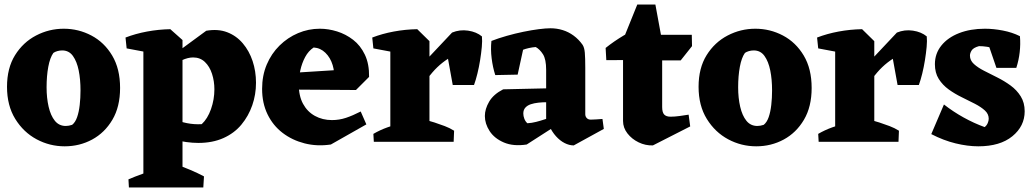

<svg xmlns="http://www.w3.org/2000/svg" viewBox="-20 -627 4579 849"><path d="M266 20Q200 20 142 -11Q84 -42 47.5 -101Q11 -160 11 -243Q11 -326 46.5 -383Q82 -440 139.5 -470Q197 -500 262 -500Q327 -500 384 -470Q441 -440 476 -381.5Q511 -323 511 -238Q511 -155 477 -97.5Q443 -40 387.5 -10Q332 20 266 20ZM271 -70Q284 -70 299 -75Q313 -86 321 -109Q329 -132 332.5 -163Q336 -194 336 -227Q336 -276 328 -315.5Q320 -355 302.5 -379.5Q285 -404 255 -404Q244 -404 233.5 -401Q223 -398 216 -393Q201 -372 193.5 -331.5Q186 -291 186 -241Q186 -194 195 -155Q204 -116 222.5 -93Q241 -70 271 -70Z M857 5Q806 5 745.5 -10.5Q685 -26 634 -52L703 -128Q720 -114 747 -101.5Q774 -89 806.5 -82.5Q839 -76 872 -78Q898 -102 913 -144.5Q928 -187 928 -232Q928 -268 917.5 -300.5Q907 -333 886 -353Q865 -373 834 -373Q811 -373 784 -360.5Q757 -348 728 -329L719 -364L892 -491Q944 -500 984.5 -484.5Q1025 -469 1053.5 -435.5Q1082 -402 1097 -357Q1112 -312 1112 -261Q1112 -209 1095.5 -161.5Q1079 -114 1047.5 -76Q1016 -38 968 -16.5Q920 5 857 5ZM550 202 548 166Q576 154 609.5 142Q643 130 671 119L662 202ZM734 202 759 99Q790 111 822 124.5Q854 138 882 153L879 202ZM614 202V-446L733 -498L787 -450V202ZM540 -413 535 -461Q579 -478 630 -487.5Q681 -497 734 -498L740 -456L657 -391Z M1443 12Q1382 21 1327 7Q1272 -7 1229.5 -39.5Q1187 -72 1163 -121.5Q1139 -171 1139 -234Q1139 -293 1159.5 -341.5Q1180 -390 1216 -425.5Q1252 -461 1298 -480.5Q1344 -500 1394 -500Q1432 -500 1470.5 -488Q1509 -476 1541.5 -451Q1574 -426 1593.5 -385Q1613 -344 1612 -287L1456 -273Q1461 -306 1451 -339Q1441 -372 1419 -393.5Q1397 -415 1367 -417Q1344 -402 1329.5 -375Q1315 -348 1308 -316Q1301 -284 1301 -255Q1301 -203 1320 -168Q1339 -133 1372.5 -114.5Q1406 -96 1448 -96Q1480 -96 1510 -106Q1540 -116 1575 -134L1600 -77ZM1554 -229 1255 -231 1243 -303 1529 -321 1612 -287Z M1706 0V-446L1825 -498L1879 -445V0ZM1824 -205 1801 -294 1979 -483Q2013 -497 2050 -491.5Q2087 -486 2111 -466Q2113 -447 2110.5 -419.5Q2108 -392 2103 -361Q2098 -330 2091 -301.5Q2084 -273 2076 -251H1982L1961 -367Q1936 -351 1914 -330Q1892 -309 1870 -279Q1848 -249 1824 -205ZM1631 -413 1626 -461Q1670 -478 1721 -487.5Q1772 -497 1825 -498L1824 -428L1748 -391ZM1633 0 1631 -35Q1660 -52 1693.5 -64Q1727 -76 1755 -83L1745 0ZM1832 0 1857 -97Q1878 -93 1901 -85.5Q1924 -78 1946.5 -69.5Q1969 -61 1988 -49L1986 0Z M2517 16Q2497 16 2476.5 5.5Q2456 -5 2438.5 -24.5Q2421 -44 2409 -70L2395 -75V-318Q2395 -365 2381 -387Q2367 -409 2349 -419Q2334 -418 2318.5 -414.5Q2303 -411 2293 -407L2269 -297L2170 -295Q2159 -329 2154 -369Q2149 -409 2153 -446Q2184 -458 2221 -468.5Q2258 -479 2294.5 -486.5Q2331 -494 2362.5 -498Q2394 -502 2414 -502Q2442 -502 2468 -494Q2494 -486 2516.5 -469.5Q2539 -453 2556 -429Q2564 -417 2566 -394Q2568 -371 2568 -327V-122Q2568 -112 2574.5 -105Q2581 -98 2592 -98Q2604 -98 2616 -99Q2628 -100 2644 -101L2650 -57ZM2309 12Q2250 21 2208 3Q2166 -15 2145 -47.5Q2124 -80 2124 -114Q2124 -145 2143 -177.5Q2162 -210 2205 -232L2426 -237L2425 -174L2397 -175Q2379 -175 2360.5 -173Q2342 -171 2327 -166Q2312 -161 2303 -151Q2294 -141 2294 -125Q2294 -114 2298.5 -102Q2303 -90 2312 -82Q2331 -83 2350.5 -88Q2370 -93 2388 -99Q2406 -105 2419 -109L2432 -67Z M2867 16Q2834 17 2804 2.5Q2774 -12 2754.5 -37Q2735 -62 2735 -92V-451L2798 -607H2878L2908 -444V-154Q2908 -130 2917 -120.5Q2926 -111 2945 -111Q2963 -111 2985 -114Q3007 -117 3025 -120L3032 -68ZM2661 -361 2658 -415Q2694 -444 2738.5 -470.5Q2783 -497 2835 -522L2862 -431L2848 -362ZM2857 -360V-473H3039L3040 -423L2990 -360Z M3324 20Q3258 20 3200 -11Q3142 -42 3105.5 -101Q3069 -160 3069 -243Q3069 -326 3104.5 -383Q3140 -440 3197.5 -470Q3255 -500 3320 -500Q3385 -500 3442 -470Q3499 -440 3534 -381.5Q3569 -323 3569 -238Q3569 -155 3535 -97.5Q3501 -40 3445.5 -10Q3390 20 3324 20ZM3329 -70Q3342 -70 3357 -75Q3371 -86 3379 -109Q3387 -132 3390.5 -163Q3394 -194 3394 -227Q3394 -276 3386 -315.5Q3378 -355 3360.5 -379.5Q3343 -404 3313 -404Q3302 -404 3291.5 -401Q3281 -398 3274 -393Q3259 -372 3251.5 -331.5Q3244 -291 3244 -241Q3244 -194 3253 -155Q3262 -116 3280.5 -93Q3299 -70 3329 -70Z M3673 0V-446L3792 -498L3846 -445V0ZM3791 -205 3768 -294 3946 -483Q3980 -497 4017 -491.5Q4054 -486 4078 -466Q4080 -447 4077.5 -419.5Q4075 -392 4070 -361Q4065 -330 4058 -301.5Q4051 -273 4043 -251H3949L3928 -367Q3903 -351 3881 -330Q3859 -309 3837 -279Q3815 -249 3791 -205ZM3598 -413 3593 -461Q3637 -478 3688 -487.5Q3739 -497 3792 -498L3791 -428L3715 -391ZM3600 0 3598 -35Q3627 -52 3660.5 -64Q3694 -76 3722 -83L3712 0ZM3799 0 3824 -97Q3845 -93 3868 -85.5Q3891 -78 3913.5 -69.5Q3936 -61 3955 -49L3953 0Z M4306 20Q4259 20 4205.5 7Q4152 -6 4098 -34L4154 -165Q4195 -133 4241 -107.5Q4287 -82 4334 -65Q4343 -72 4347.5 -82.5Q4352 -93 4352 -102Q4352 -123 4335 -138.5Q4318 -154 4291 -168Q4264 -182 4233 -197Q4202 -212 4175 -231.5Q4148 -251 4131 -278Q4114 -305 4114 -343Q4114 -390 4142.5 -425.5Q4171 -461 4221 -480.5Q4271 -500 4335 -500Q4373 -500 4414.5 -492Q4456 -484 4490 -467L4454 -379Q4423 -400 4383 -411.5Q4343 -423 4309 -423Q4284 -416 4276.5 -404Q4269 -392 4269 -381Q4269 -360 4286.5 -344Q4304 -328 4331.5 -314Q4359 -300 4390 -284.5Q4421 -269 4448.5 -249Q4476 -229 4493.5 -201Q4511 -173 4511 -135Q4511 -69 4456.5 -24.5Q4402 20 4306 20ZM4386 -327 4336 -473 4490 -467Q4493 -432 4489 -396.5Q4485 -361 4474 -327Z"/></svg>

Font: Eczar
Style: Bold
Weight: 700
Designer: Vaibhav Singh
Foundry: Rosetta Type Foundry
Version: Version 2.000